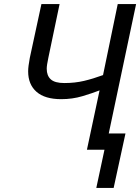

<svg xmlns="http://www.w3.org/2000/svg" viewBox="-20 -734 687 941"><path d="M452 187 492 0H406L468 -291Q432 -277 383.5 -262.5Q335 -248 280 -248Q200 -248 159 -284Q118 -320 118 -384Q118 -397 120 -412.5Q122 -428 126 -450L183 -714H272L217 -451Q213 -432 211 -419Q209 -406 209 -397Q209 -363 229 -345Q249 -327 295 -327Q347 -327 391.5 -337.5Q436 -348 485 -366L557 -714H647L513 -80H595L537 187Z"/></svg>

Font: Noto IKEA Latin
Style: Italic
Weight: 400
Italic angle: -12°
Designer: Monotype Design Team
Foundry: Monotype Imaging Inc.
Version: Version 1.0